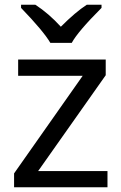

<svg xmlns="http://www.w3.org/2000/svg" viewBox="-20 -786 510 806"><path d="M431.2 0H39.1V-58.1L327.1 -467.8H56.2V-536.1H423.8V-470.2L140.1 -67.9H431.2ZM68.4 -766.1H128.4Q184.1 -730 235.4 -673.8Q296.9 -735.4 344.2 -766.1H406.2V-752.9Q306.2 -652.8 281.2 -606H191.4Q162.1 -655.8 68.4 -752.9Z"/></svg>

Font: Noto Sans Southeast Asian
Style: Regular
Weight: 400
Designer: Monotype Design Team
Foundry: Monotype Imaging Inc.
Version: Version 1.06 uh; ttfautohint (v1.4.1)